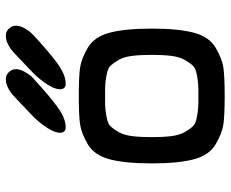

<svg xmlns="http://www.w3.org/2000/svg" viewBox="-86 -704 790 658"><g transform="rotate(-90 309.0 -375.0)"><path d="M203 -545H201Q183 -545 183 -566Q184 -585 202 -611.5Q220 -638 238.5 -656Q257 -674 292 -707Q296 -711 299 -713.5Q302 -716 305 -719Q337 -750 367 -750H368Q381 -750 391 -739.5Q401 -729 401 -715Q401 -702 392.5 -686.5Q384 -671 376 -662L367 -654Q311 -602 272 -573.5Q233 -545 203 -545ZM352 -545H350Q332 -545 332 -566Q333 -585 351 -611.5Q369 -638 387.5 -656Q406 -674 441 -707Q445 -711 448 -713.5Q451 -716 454 -719Q486 -750 516 -750H517Q530 -750 540 -739.5Q550 -729 550 -715Q550 -702 541.5 -686.5Q533 -671 524 -662L516 -654Q460 -602 421 -573.5Q382 -545 352 -545ZM406.5 -4.5Q376 0 309 0Q242 0 211.5 -4.5Q181 -9 143.5 -31Q106 -53 92 -106Q78 -159 78 -250Q78 -341 92 -394Q106 -447 143.5 -469Q181 -491 211.5 -495.5Q242 -500 309 -500Q376 -500 406.5 -495.5Q437 -491 474.5 -469Q512 -447 526 -394Q540 -341 540 -250Q540 -159 526 -106Q512 -53 474.5 -31Q437 -9 406.5 -4.5ZM266.5 -91Q280 -90 309 -90Q338 -90 351.5 -91Q365 -92 385 -96Q405 -100 414 -110Q423 -120 433 -137.5Q443 -155 446.5 -183Q450 -211 450 -250Q450 -289 446.5 -317Q443 -345 433 -362.5Q423 -380 414 -390Q405 -400 385 -404Q365 -408 351.5 -409Q338 -410 309 -410Q280 -410 266.5 -409Q253 -408 233 -404Q213 -400 204 -390Q195 -380 185 -362.5Q175 -345 171.5 -317Q168 -289 168 -250Q168 -211 171.5 -183Q175 -155 185 -137.5Q195 -120 204 -110Q213 -100 233 -96Q253 -92 266.5 -91Z"/></g></svg>

Font: Hermit
Style: Regular
Weight: 400
Designer: Pablo Caro
Version: Version 2.000;PS 002.000;hotconv 1.0.88;makeotf.lib2.5.64775